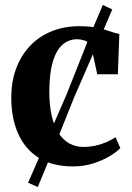

<svg xmlns="http://www.w3.org/2000/svg" viewBox="-20 -659 530 773"><path d="M274 11Q189.5 11 134.5 -24.5Q79.5 -60 52.5 -122.2Q25.5 -184.5 25.5 -263.5Q25 -328 44.2 -381Q63.5 -434 99.5 -472.8Q135.5 -511.5 186.5 -532.5Q237.5 -553.5 300.5 -553.5Q342 -553.5 372.2 -546.8Q402.5 -540 424 -532.5Q445.5 -525 460.5 -522L454.5 -360H371.5L348 -468.5Q345.5 -479 337 -486.2Q328.5 -493.5 316.2 -497.2Q304 -501 290 -501Q257.5 -501 232.5 -479.8Q207.5 -458.5 193.2 -412.5Q179 -366.5 178.5 -292Q178.5 -235 188.2 -192.8Q198 -150.5 216.2 -122.8Q234.5 -95 259.8 -81.2Q285 -67.5 315.5 -67.5Q342 -67.5 366 -73Q390 -78.5 410.2 -87.5Q430.5 -96.5 445 -106.5L464.5 -63Q451 -48 422.5 -30.8Q394 -13.5 355.8 -1.2Q317.5 11 274 11ZM132 94 93 76.5 147.5 -47.5 247.5 -277.5 348.5 -532 394 -639 432 -621 386.5 -515 278.5 -267 184.5 -32.5Z"/></svg>

Font: Merriweather 60pt
Style: Bold
Weight: 700
Version: Version 2.100